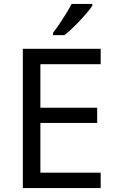

<svg xmlns="http://www.w3.org/2000/svg" viewBox="-20 -964 596 984"><path d="M496 0H97V-714H496V-635H187V-412H478V-334H187V-79H496ZM453 -934Q441 -916 416 -887.5Q391 -859 362.5 -830.5Q334 -802 310 -784H252V-796Q267 -815 284.5 -841Q302 -867 319 -894.5Q336 -922 347 -944H453Z"/></svg>

Font: Noto Sans Ogham
Style: Regular
Weight: 400
Designer: Monotype Design Team
Foundry: Monotype Imaging Inc.
Version: Version 2.001; ttfautohint (v1.8.4.7-5d5b)